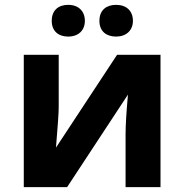

<svg xmlns="http://www.w3.org/2000/svg" viewBox="-20 -772 760 792"><path d="M193.4 -686C193.4 -645 219.7 -621.1 261.2 -621.1C303.7 -621.1 330.1 -647 330.1 -686C330.1 -725.6 304.2 -752 261.2 -752C219.7 -752 193.4 -728.5 193.4 -686ZM390.1 -686C390.1 -641.6 419.9 -621.1 459 -621.1C500.5 -621.1 528.3 -646.5 528.3 -686C528.3 -727.1 501.5 -752 459 -752C419.9 -752 390.1 -731.4 390.1 -686ZM78.1 -545.9V0H256.8L507.8 -381.8C501.5 -311 498 -256.3 498 -217.8V0H642.1V-545.9H462.9L210.9 -163.1C218.3 -251.5 222.2 -307.1 222.2 -330.1V-545.9Z"/></svg>

Font: Noto Reveo Sans
Style: Bold
Weight: 700
Designer: Monotype Design team
Foundry: Monotype Imaging Inc.
Version: Version 1.04